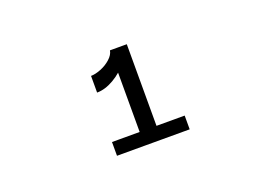

<svg xmlns="http://www.w3.org/2000/svg" viewBox="-54 -951 729 525"><g transform="rotate(-20 310.0 -689.0)"><path d="M293 -827.5H329Q329 -805.5 312 -783Q295 -760.5 269.5 -745.8Q244 -731 220.5 -731V-779.5Q233 -779.5 249.5 -786Q266 -792.5 278.5 -803.8Q291 -815 293 -827.5ZM293 -550V-827.5H342V-550ZM212.5 -590H424V-550H212.5Z"/></g></svg>

Font: Monaspace Krypton Var ExLight
Style: Regular
Weight: 200
Designer: Riley Cran and the Lettermatic Team
Version: Version 1.200 (Monaspace Krypton Var)